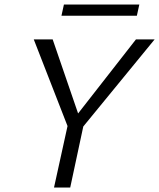

<svg xmlns="http://www.w3.org/2000/svg" viewBox="-20 -833 707 853"><path d="M280 -273 130 -658H214L327 -329L584 -658H667L350 -271L292 0H220ZM264 -813H599L588 -763H253Z"/></svg>

Font: LXGW Bright GB
Style: Italic
Weight: 400
Italic angle: -12°
Designer: Christian Thalmann (Catharsis Fonts)
Foundry: LXGW / Christian Thalmann (Catharsis Fonts) / Fontworks Inc.
Version: Version 5.510